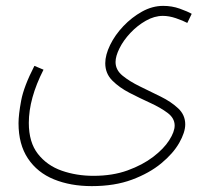

<svg xmlns="http://www.w3.org/2000/svg" viewBox="-20 -403 712 653"><path d="M43 16Q43 -13 52 -61Q61 -109 97 -179L128 -166Q78 -68 78 15Q78 81 109 120.5Q140 160 190 177.5Q240 195 298 195Q363 195 414 176.5Q465 158 501 130.5Q537 103 555.5 74Q574 45 574 24Q574 -1 550 -19Q526 -37 491 -53Q456 -69 421 -87Q386 -105 362 -129Q338 -153 338 -188Q338 -216 354.5 -250Q371 -284 399.5 -314Q428 -344 463 -363.5Q498 -383 535 -383Q565 -383 591.5 -373.5Q618 -364 632 -356L617 -325Q602 -333 578.5 -341Q555 -349 534 -349Q505 -349 476 -332.5Q447 -316 423.5 -291Q400 -266 386.5 -239Q373 -212 373 -192Q373 -165 397 -145.5Q421 -126 456 -109Q491 -92 526.5 -74.5Q562 -57 586 -34.5Q610 -12 610 20Q610 47 589.5 83Q569 119 528.5 152.5Q488 186 429 208Q370 230 292 230Q220 230 163.5 207Q107 184 75 136Q43 88 43 16Z"/></svg>

Font: Noto Sans Arabic Cond ExtLt
Style: Regular
Weight: 200
Width: 3
Designer: Monotype Design Team, Nadine Chahine, Nizar Qandah and Khaled Hosny
Foundry: Monotype Imaging Inc.
Version: Version 2.012; ttfautohint (v1.8.4.7-5d5b)